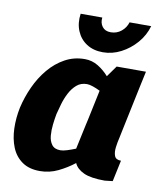

<svg xmlns="http://www.w3.org/2000/svg" viewBox="-80 -766 712 839"><g transform="rotate(10 275.5 -346.0)"><path d="M291 -402Q264 -402 245.5 -386Q227 -370 214.5 -346Q202 -322 194.5 -296Q187 -270 182 -250Q178 -229 175 -203Q172 -177 174 -153Q176 -129 188 -113Q200 -97 226 -97Q238 -97 255.5 -102.5Q273 -108 293 -116L317 -228L322 -250L350 -383Q334 -391 318 -396.5Q302 -402 291 -402ZM440 0Q378 0 346.5 -14.5Q315 -29 304 -54Q272 -29 234 -10.5Q196 8 153 8Q105 8 74 -14Q43 -36 28 -73Q13 -110 11.5 -156Q10 -202 20 -250Q31 -298 52 -344Q73 -390 104 -427Q135 -464 175 -486Q215 -508 263 -508Q295 -508 322 -491.5Q349 -475 370 -451L405 -500H535L520 -430L477 -225L471 -196Q466 -176 463 -153Q460 -130 466 -114Q472 -98 495 -98L475 -4ZM306 -700Q303 -676 315.5 -659.5Q328 -643 353 -643Q380 -643 400 -659.5Q420 -676 427 -700H523Q511 -658 482 -624.5Q453 -591 414.5 -571Q376 -551 334 -551Q292 -551 262 -570.5Q232 -590 218 -624Q204 -658 210 -700Z"/></g></svg>

Font: Epunda Sans ExtraBold
Style: Italic
Weight: 800
Italic angle: -12.0243°
Designer: Simon Atzbach
Foundry: typofactur
Version: Version 2.204; ttfautohint (v1.8.4.7-5d5b)